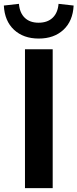

<svg xmlns="http://www.w3.org/2000/svg" viewBox="-57 -974 401 994"><path d="M215.8 -718.8V0H72.3V-718.8ZM-37.1 -945.3 41 -954.1Q44.9 -907.2 71.3 -881.8Q97.7 -856.4 142.6 -856.4Q188.5 -856.4 215.3 -881.8Q242.2 -907.2 246.1 -954.1L324.2 -945.3Q320.3 -865.2 271.5 -819.8Q222.7 -774.4 143.6 -774.4Q64.5 -774.4 15.6 -819.8Q-33.2 -865.2 -37.1 -945.3Z"/></svg>

Font: Min Sans Bold
Style: Regular
Weight: 700
Designer: Jinseong-Kim, NotoSansCJK, Nunito
Foundry: Jinseong-Kim
Version: Version 1.400;Glyphs 3.1.2 (3151)